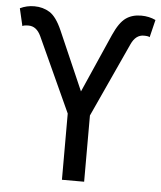

<svg xmlns="http://www.w3.org/2000/svg" viewBox="-71 -762 677 808"><g transform="rotate(5 267.5 -358.5)"><path d="M314.5 -279.8V0H220.7V-279.8L76.7 -594.7Q58.1 -634.3 24.4 -634.3Q4.9 -634.3 -1.5 -629.9L-18.6 -703.6Q9.3 -717.3 42 -717.3Q78.1 -717.3 106.7 -699.5Q135.3 -681.6 159.7 -626L268.1 -377.4L377.4 -625.5Q401.4 -679.2 428 -698.2Q454.6 -717.3 493.2 -717.3Q526.4 -717.3 554.2 -704.1L536.1 -629.9Q530.8 -634.3 511.2 -634.3Q477.1 -634.3 458.5 -593.8Z"/></g></svg>

Font: Roboto21382017
Style: Regular
Weight: 400
Designer: Christian Robertson
Foundry: Google
Version: Version 2.138; 2017